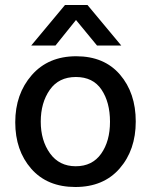

<svg xmlns="http://www.w3.org/2000/svg" viewBox="-20 -739 604 768"><path d="M202 -557H105L240 -719H330L465 -557H368L284 -659ZM283.5 -431Q215 -431 179 -379.5Q143 -328 143 -252.5Q143 -177 180 -125.5Q217 -74 283 -74Q349 -74 384.5 -124Q420 -174 420 -252Q420 -330 386 -380.5Q352 -431 283.5 -431ZM460 -440.5Q523 -367 523 -253Q523 -139 458.5 -65Q394 9 281.5 9Q169 9 105 -64Q41 -137 41 -250Q41 -363 107 -438.5Q173 -514 285 -514Q397 -514 460 -440.5Z"/></svg>

Font: Hind Colombo Medium
Style: Regular
Weight: 500
Designer: Jyotish Sonowal, Aditi Pimprikar
Foundry: Indian Type Foundry
Version: Version 1.000;PS 1.0;hotconv 1.0.86;makeotf.lib2.5.63406; tt